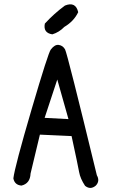

<svg xmlns="http://www.w3.org/2000/svg" viewBox="-20 -868 540 905"><path d="M286.1 -841.8Q336.9 -862.3 348.6 -810.5Q328.1 -767.6 283.2 -741.2Q258.8 -715.8 226.6 -706.1Q182.6 -712.9 191.4 -756.8Q235.4 -804.7 286.1 -841.8ZM219.7 -634.8Q238.3 -659.2 257.3 -656.2Q276.4 -653.3 286.6 -635.3Q296.9 -617.2 436.5 -42Q452.1 -14.6 431.6 6.8Q406.2 28.3 380.9 7.8Q358.4 -26.4 353 -56.6Q347.7 -86.9 317.4 -226.6L168 -233.4L124 -49.8Q122.1 -2.9 81.1 6.8Q48.8 3.9 43 -27.3Q49.8 -83 128.9 -352.5Q208 -622.1 219.7 -634.8ZM250 -493.2 190.4 -312.5 302.7 -306.6Z"/></svg>

Font: NaikaiFont
Style: Regular
Weight: 400
Version: Version 1.67